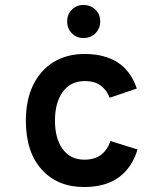

<svg xmlns="http://www.w3.org/2000/svg" viewBox="-20 -740 656 772"><path d="M318 12Q211 12 147.5 -58.5Q84 -129 84 -255Q84 -338.5 113.5 -398.5Q143 -458.5 196 -490.8Q249 -523 320 -523Q399.5 -523 452.8 -489.2Q506 -455.5 530 -384L421 -347Q410 -376.5 385.8 -395.2Q361.5 -414 321 -414Q263.5 -414 232.2 -370.5Q201 -327 201 -255Q201 -182.5 232.2 -140.2Q263.5 -98 319 -98Q360.5 -98 386.2 -117.5Q412 -137 424 -173L533 -139Q510.5 -65 457 -26.5Q403.5 12 318 12ZM316 -587Q287.5 -587 268.8 -606.3Q250 -625.6 250 -654Q250 -682.2 268.8 -701.1Q287.5 -720 316 -720Q344.5 -720 363.8 -701.1Q383 -682.2 383 -654Q383 -625.6 363.8 -606.3Q344.5 -587 316 -587Z"/></svg>

Font: Overpass Mono Light
Style: Regular
Weight: 300
Monospace: yes
Designer: Delve Withrington, Dave Bailey
Foundry: Delve Fonts LLC
Version: Version 4.000